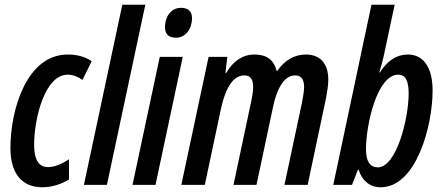

<svg xmlns="http://www.w3.org/2000/svg" viewBox="-20 -780 1864 810"><path d="M159 10C201 10 243 -5 271 -23V-108C239 -87 209 -75 183 -75C144 -75 124 -105 124 -169C124 -278 168 -465 266 -465C287 -465 310 -456 328 -443L367 -522C338 -541 305 -550 266 -550C92 -550 24 -317 24 -156C24 -49 71 10 159 10Z M334 0H431L593 -760H496Z M723 -621C763 -621 790 -658 790 -703C790 -733 773 -747 744 -747C697 -747 676 -704 676 -666C676 -636 691 -621 723 -621ZM539 0H636L751 -540H654Z M745 0H844L906 -292C922 -377 950 -462 1011 -462C1035 -462 1048 -446 1048 -414C1048 -399 1045 -376 1040 -353L965 0H1062L1133 -334C1146 -394 1174 -462 1225 -462C1250 -462 1263 -446 1263 -413C1263 -398 1259 -372 1254 -347L1180 0H1278L1356 -369C1361 -396 1365 -423 1365 -444C1365 -513 1330 -550 1270 -550C1221 -550 1180 -525 1150 -481H1147C1135 -528 1105 -550 1053 -550C1004 -550 963 -522 934 -472H931L939 -540H860Z M1586 10C1736 10 1805 -248 1805 -398C1805 -496 1766 -550 1701 -550C1654 -550 1615 -525 1582 -474H1580C1588 -499 1594 -523 1598 -540L1645 -760H1547L1386 0H1465L1490 -64H1493C1507 -19 1539 10 1586 10ZM1574 -74C1541 -74 1524 -99 1524 -151C1524 -254 1571 -465 1660 -465C1690 -465 1704 -440 1704 -386C1704 -278 1652 -74 1574 -74Z"/></svg>

Font: Noto Sans UI Condensed Medium
Style: Italic
Weight: 500
Width: 3
Italic angle: -12°
Designer: Monotype Design Team
Foundry: Monotype Imaging Inc.
Version: Version 1.901